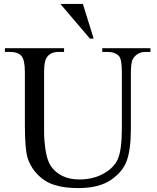

<svg xmlns="http://www.w3.org/2000/svg" viewBox="-20 -943 800 980"><path d="M502 -678V-697H748V-678H723Q681 -678 659 -643Q648 -627 648 -569V-286Q648 -182 627.5 -124Q607 -66 546 -24.5Q485 17 380 17Q266 17 207 -23Q148 -63 123 -130Q107 -176 107 -301V-574Q107 -638 89 -658Q71 -678 31 -678H5V-697H307V-678H280Q237 -678 219 -650Q205 -632 205 -574V-270Q205 -229 212.5 -177Q220 -125 240 -95Q260 -65 296.5 -46Q333 -27 386 -27Q455 -27 509 -57Q563 -87 582.5 -133.5Q602 -180 602 -292V-574Q602 -639 588 -656Q568 -678 528 -678ZM288 -923H403L458 -746H439Z"/></svg>

Font: MM Ethnic
Style: Regular
Weight: 400
Designer: Khon Soe Zaw Thu
Version: Version 1.00 July 18, 2016, initial release